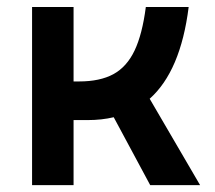

<svg xmlns="http://www.w3.org/2000/svg" viewBox="-20 -538 626 558"><path d="M73.2 0V-517.6H193.8V-301.3H210Q270.5 -301.3 309.6 -322.5Q348.6 -343.8 371.1 -391.1Q393.6 -438.5 403.8 -517.6H528.3Q504.9 -331.1 415 -251L561.5 0H416.5L310.5 -197.3Q275.4 -189 234.4 -189H193.8V0Z"/></svg>

Font: CaskaydiaCove NF SemiBold
Style: Regular
Weight: 600
Designer: Aaron Bell
Foundry: Saja Typeworks
Version: Version 2111.001; VTT 6.35;Nerd Fonts 3.2.1